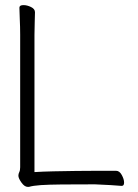

<svg xmlns="http://www.w3.org/2000/svg" viewBox="-20 -725 540 752"><path d="M455 3Q445 2 413.5 0Q382 -2 352 -3Q272 -3 221 -2.5Q170 -2 140 0Q110 2 93 7H89Q76 7 64 -10Q52 -27 52 -37Q52 -44 55.5 -51Q59 -58 59 -70V-589Q59 -620 57.5 -649Q56 -678 56 -695Q56 -705 72 -705Q86 -705 101.5 -697.5Q117 -690 117 -677Q117 -665 116 -639.5Q115 -614 115 -588V-51Q146 -53 190 -54Q234 -55 278 -55.5Q322 -56 351 -56H435Q448 -56 457 -39.5Q466 -23 466 -10Q466 3 457 3Z"/></svg>

Font: Moon Stars Kai T HW Light
Style: Regular
Weight: 300
Designer: GuiWonder
Version: Version 1.101